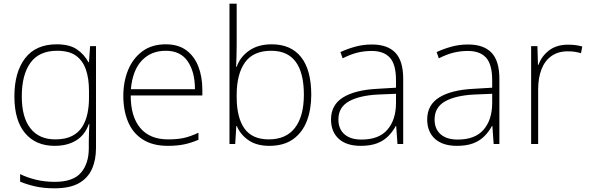

<svg xmlns="http://www.w3.org/2000/svg" viewBox="-20 -780 3190 1040"><path d="M287 -540Q356 -540 396 -513Q436 -486 459 -443H462L468 -530H500V22Q500 87 477.5 136.5Q455 186 406 213Q357 240 276 240Q216 240 170.5 229.5Q125 219 89 204V163Q125 181 173 193Q221 205 277 205Q376 205 418.5 155.5Q461 106 461 23V-15Q461 -40 462 -61.5Q463 -83 464 -108H461Q441 -50 393.5 -20Q346 10 276 10Q174 10 116 -58.5Q58 -127 58 -258Q58 -389 116 -464.5Q174 -540 287 -540ZM289 -505Q192 -505 145 -440Q98 -375 98 -258Q98 -144 145 -84.5Q192 -25 279 -25Q334 -25 369.5 -43Q405 -61 425 -92.5Q445 -124 453.5 -164Q462 -204 462 -246V-289Q462 -354 445.5 -402.5Q429 -451 392 -478Q355 -505 289 -505Z M878 -540Q946 -540 989.5 -507.5Q1033 -475 1054.5 -419.5Q1076 -364 1076 -294V-263H688Q688 -148 740 -86.5Q792 -25 890 -25Q939 -25 974.5 -32.5Q1010 -40 1055 -61V-23Q1016 -6 977.5 2Q939 10 889 10Q808 10 754 -24Q700 -58 674 -119.5Q648 -181 648 -260Q648 -338 674 -401Q700 -464 751 -502Q802 -540 878 -540ZM878 -505Q798 -505 748 -452Q698 -399 689 -297H1036Q1036 -390 997 -447.5Q958 -505 878 -505Z M1262 -535Q1262 -509 1261 -475Q1260 -441 1259 -418H1262Q1280 -471 1329 -505.5Q1378 -540 1452 -540Q1556 -540 1611 -470.5Q1666 -401 1666 -266Q1666 -187 1642 -124.5Q1618 -62 1567.5 -26Q1517 10 1439 10Q1370 10 1326 -20.5Q1282 -51 1263 -97H1260L1254 0H1223V-760H1262ZM1449 -505Q1352 -505 1307 -442Q1262 -379 1262 -265V-256Q1262 -143 1304 -84Q1346 -25 1436 -25Q1530 -25 1578 -88Q1626 -151 1626 -267Q1626 -385 1582 -445Q1538 -505 1449 -505Z M1994 -539Q2079 -539 2121.5 -494.5Q2164 -450 2164 -353V0H2133L2126 -98H2124Q2108 -68 2083.5 -43Q2059 -18 2023 -4Q1987 10 1934 10Q1857 10 1815 -28Q1773 -66 1773 -133Q1773 -212 1838.5 -252.5Q1904 -293 2025 -299L2125 -305V-345Q2125 -431 2092 -467.5Q2059 -504 1993 -504Q1952 -504 1914.5 -494.5Q1877 -485 1836 -464L1824 -498Q1863 -516 1905.5 -527.5Q1948 -539 1994 -539ZM2029 -268Q1927 -263 1870 -231Q1813 -199 1813 -133Q1813 -81 1846 -52.5Q1879 -24 1938 -24Q2032 -24 2078 -77Q2124 -130 2125 -219V-272Z M2515 -539Q2600 -539 2642.5 -494.5Q2685 -450 2685 -353V0H2654L2647 -98H2645Q2629 -68 2604.5 -43Q2580 -18 2544 -4Q2508 10 2455 10Q2378 10 2336 -28Q2294 -66 2294 -133Q2294 -212 2359.5 -252.5Q2425 -293 2546 -299L2646 -305V-345Q2646 -431 2613 -467.5Q2580 -504 2514 -504Q2473 -504 2435.5 -494.5Q2398 -485 2357 -464L2345 -498Q2384 -516 2426.5 -527.5Q2469 -539 2515 -539ZM2550 -268Q2448 -263 2391 -231Q2334 -199 2334 -133Q2334 -81 2367 -52.5Q2400 -24 2459 -24Q2553 -24 2599 -77Q2645 -130 2646 -219V-272Z M3057 -538Q3079 -538 3098 -535.5Q3117 -533 3134 -528L3127 -492Q3109 -497 3093 -499.5Q3077 -502 3055 -502Q3003 -502 2967 -476.5Q2931 -451 2913 -404.5Q2895 -358 2895 -295V0H2857V-530H2891L2894 -429H2897Q2913 -475 2953.5 -506.5Q2994 -538 3057 -538Z"/></svg>

Font: Noto Sans Cham ExtraLight
Style: Regular
Weight: 250
Version: Version 2.002